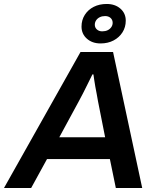

<svg xmlns="http://www.w3.org/2000/svg" viewBox="-60 -948 789 968"><path d="M-40 0 346 -686H510L657 0H524L494 -146H177L97 0ZM239 -256H470L434 -438Q431 -456 427.5 -474.5Q424 -493 420.5 -511.5Q417 -530 415 -545.5Q413 -561 411 -573H406Q396 -553 383 -526.5Q370 -500 357.5 -475.5Q345 -451 336 -435ZM447 -729Q405 -729 378 -753Q351 -777 351 -814Q351 -847 367.5 -873Q384 -899 412.5 -913.5Q441 -928 478 -928Q520 -928 547 -904.5Q574 -881 574 -844Q574 -811 557.5 -785Q541 -759 512.5 -744Q484 -729 447 -729ZM455 -790Q471 -790 482.5 -795.5Q494 -801 501 -811Q508 -821 508 -833Q508 -848 497.5 -857.5Q487 -867 470 -867Q455 -867 443.5 -861.5Q432 -856 425 -846Q418 -836 418 -823Q418 -809 428.5 -799.5Q439 -790 455 -790Z"/></svg>

Font: Archivo SemiBold SemiBold
Style: Italic
Weight: 600
Italic angle: -10°
Version: Version 2.001